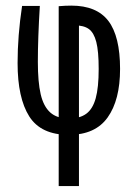

<svg xmlns="http://www.w3.org/2000/svg" viewBox="-20 -458 478 666"><path d="M227.5 -438.5Q315.4 -438.5 356 -385.3Q396.5 -332 396.5 -218.8Q396.5 -111.3 353.5 -50.8Q310.5 9.8 218.8 9.8Q122.1 9.8 81.5 -54.2Q41 -118.2 41 -239.3Q41 -334 56.6 -437.5H118.2Q111.3 -325.2 111.3 -243.2Q111.3 -173.8 121.1 -131.3Q130.9 -88.9 154.3 -67.9Q177.7 -46.9 218.8 -46.9Q256.8 -46.9 279.3 -63.5Q301.8 -80.1 312 -117.2Q322.3 -154.3 322.3 -218.8Q322.3 -280.3 314 -312.5Q305.7 -344.7 288.1 -357.4Q270.5 -370.1 238.3 -370.1L253.9 -393.6V187.5H183.6V-436.5Q207 -438.5 227.5 -438.5Z"/></svg>

Font: Sudo Var
Style: Regular
Weight: 400
Monospace: yes
Designer: Jens Kutilek
Foundry: Jens Kutilek
Version: Version 0.065;FEAKit 1.0